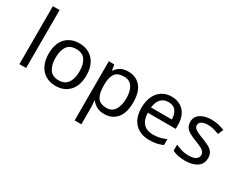

<svg xmlns="http://www.w3.org/2000/svg" viewBox="-108 -1351 2738 2181"><g transform="rotate(30 1260.5 -260.0)"><path d="M173 0H85V-760H173Z M809 -269Q809 -136 741.5 -63Q674 10 559 10Q488 10 432.5 -22.5Q377 -55 345 -117.5Q313 -180 313 -269Q313 -402 379.5 -474Q446 -546 562 -546Q634 -546 690 -513.5Q746 -481 777.5 -419.5Q809 -358 809 -269ZM404 -269Q404 -174 441.5 -118.5Q479 -63 561 -63Q642 -63 680 -118.5Q718 -174 718 -269Q718 -364 680 -418Q642 -472 560 -472Q478 -472 441 -418Q404 -364 404 -269Z M948 -536H1020L1032 -463H1036Q1060 -498 1098.5 -522Q1137 -546 1203 -546Q1302 -546 1362.5 -477Q1423 -408 1423 -269Q1423 -131 1362.5 -60.5Q1302 10 1202 10Q1139 10 1099 -13Q1059 -36 1036 -68H1030Q1031 -51 1033.5 -25Q1036 1 1036 20V240H948ZM1036 -286V-269Q1036 -170 1068.5 -116.5Q1101 -63 1189 -63Q1262 -63 1297 -121.5Q1332 -180 1332 -270Q1332 -363 1297 -417.5Q1262 -472 1187 -472Q1105 -472 1071 -426Q1037 -380 1036 -286Z M1770 -546Q1838 -546 1888 -516Q1938 -486 1964.5 -431.5Q1991 -377 1991 -304V-251H1624Q1626 -160 1670.5 -112.5Q1715 -65 1795 -65Q1846 -65 1885.5 -74.5Q1925 -84 1967 -102V-25Q1926 -7 1886 1.5Q1846 10 1791 10Q1714 10 1656 -21Q1598 -52 1565.5 -113Q1533 -174 1533 -264Q1533 -352 1562.5 -415Q1592 -478 1645.5 -512Q1699 -546 1770 -546ZM1769 -474Q1706 -474 1669.5 -433.5Q1633 -393 1626 -321H1899Q1898 -389 1867 -431.5Q1836 -474 1769 -474Z M2476 -148Q2476 -70 2418 -30Q2360 10 2262 10Q2206 10 2165.5 1Q2125 -8 2094 -24V-104Q2126 -88 2171.5 -74.5Q2217 -61 2264 -61Q2331 -61 2361 -82.5Q2391 -104 2391 -140Q2391 -160 2380 -176Q2369 -192 2340.5 -208Q2312 -224 2259 -244Q2207 -264 2170 -284Q2133 -304 2113 -332Q2093 -360 2093 -404Q2093 -472 2148.5 -509Q2204 -546 2294 -546Q2343 -546 2385.5 -536Q2428 -526 2465 -510L2435 -440Q2401 -454 2364 -464Q2327 -474 2288 -474Q2234 -474 2205.5 -456.5Q2177 -439 2177 -409Q2177 -386 2190 -371Q2203 -356 2233.5 -341Q2264 -326 2315 -307Q2366 -288 2402 -268Q2438 -248 2457 -219.5Q2476 -191 2476 -148Z"/></g></svg>

Font: BC Sans
Style: Regular
Weight: 400
Designer: Monotype Design Team
Province of B.C.
Foundry: Monotype Imaging Inc.
Version: Version 2.000;GOOG;noto-source:20170915:90ef993387c0